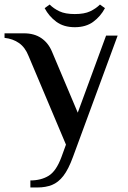

<svg xmlns="http://www.w3.org/2000/svg" viewBox="-32 -627 565 847"><path d="M102 200V169Q149 169 182.5 148.5Q216 128 239 66L259 11L94 -380Q79 -418 52 -437Q25 -456 -12 -460V-480H74Q119 -480 150 -459Q181 -438 197 -400L311 -130L436 -470H487L290 65Q270 120 247.5 149Q225 178 197 189Q169 200 134 200ZM298 -507Q249 -507 216.5 -531Q184 -555 165 -591L187 -607Q205 -589 230.5 -577Q256 -565 298 -565Q340 -565 365.5 -577Q391 -589 409 -607L431 -591Q412 -555 379.5 -531Q347 -507 298 -507Z"/></svg>

Font: El Messiri Medium
Style: Regular
Weight: 500
Designer: Mohamed Gaber
Foundry: Kief Type Foundry
Version: Version 2.020; ttfautohint (v1.8.3)